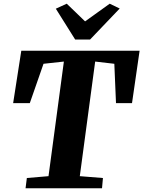

<svg xmlns="http://www.w3.org/2000/svg" viewBox="-20 -1017 774 1037"><path d="M118 0 125 -55.5 242 -65.5 325 -684.5 215 -672.5 141 -460H51L95 -743H734L693 -460H606.5L597.5 -672.5L494 -684.5L411 -65.5L536 -55.5L531 0ZM386 -803.5 281.5 -970 340.5 -997Q365.5 -973 390.2 -949.2Q415 -925.5 439.5 -901.5Q473 -925.5 506 -949.2Q539 -973 572.5 -997L626.5 -971L466.5 -803.5Z"/></svg>

Font: Merriweather Black
Style: Italic
Weight: 900
Italic angle: -7.8°
Designer: Eben Sorkin
Foundry: Eben Sorkin
Version: Version 2.200;gftools[0.9.31]